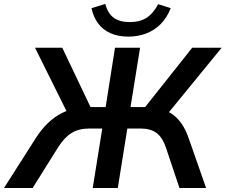

<svg xmlns="http://www.w3.org/2000/svg" viewBox="-54 -945 1134 965"><path d="M-34 0 126 -251Q155 -296 187.5 -327Q220 -358 257.5 -377Q295 -396 339 -402L291 -365L122 -705H259L409 -390L386 -407H477L524 -705H650L602 -407H686L662 -390L912 -705H1060L782 -365L730 -402Q772 -396 803 -377Q834 -358 856.5 -326.5Q879 -295 894 -251L982 0H848L780 -203Q763 -254 733 -276.5Q703 -299 653 -299H586L538 0H412L460 -299H393Q342 -299 305.5 -276.5Q269 -254 237 -203L110 0ZM591 -761Q540 -761 501.5 -778Q463 -795 439 -827.5Q415 -860 406 -904L475 -925Q488 -877 518 -855.5Q548 -834 598 -834Q649 -834 682.5 -855.5Q716 -877 741 -924L804 -904Q786 -857 754.5 -825Q723 -793 681.5 -777Q640 -761 591 -761Z"/></svg>

Font: Nunito Sans 11pt
Style: Bold Italic
Weight: 700
Italic angle: -9°
Version: Version 3.101;gftools[0.9.27]